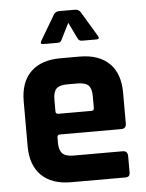

<svg xmlns="http://www.w3.org/2000/svg" viewBox="-51 -745 597 787"><g transform="rotate(-5 247.0 -351.5)"><path d="M364 -574H305Q292 -574 287 -586L255 -652L222 -586Q218 -574 205 -574H146Q131 -574 138 -587L200 -692Q208 -703 222 -703H287Q301 -703 309 -692L372 -587Q379 -574 364 -574ZM431 0H210Q131 0 88 -42Q45 -84 45 -163V-347Q45 -426 88 -468Q131 -510 210 -510H289Q368 -510 411 -468Q454 -426 454 -347V-220Q454 -199 433 -199H182Q170 -199 170 -188V-166Q170 -135 183.5 -121.5Q197 -108 229 -108H431Q452 -108 452 -86V-20Q452 -9 447.5 -4.5Q443 0 431 0ZM182 -284H318Q329 -284 329 -295V-343Q329 -375 316 -388Q303 -401 271 -401H229Q197 -401 184 -388Q171 -375 171 -343V-295Q171 -284 182 -284Z"/></g></svg>

Font: Rajdhani
Style: Bold
Weight: 700
Designer: Satya Rajpurohit, Jyotish Sonowal
Foundry: Indian Type Foundry
Version: Version 1.201 February 1, 2022